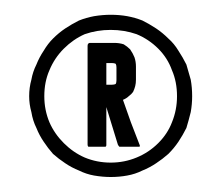

<svg xmlns="http://www.w3.org/2000/svg" viewBox="-20 -727 300 260"><path d="M146.5 -591.8Q146.5 -591.8 146.5 -591.8Q146.5 -591.8 146.5 -591.8Q151.4 -593.8 154.3 -596.7Q158.2 -599.6 160.2 -602.5Q162.1 -606.4 163.1 -610.4Q164.1 -614.3 164.1 -619.1Q164.1 -619.1 164.1 -627.9Q164.1 -636.7 164.1 -636.7Q164.1 -636.7 164.1 -636.7Q164.1 -636.7 164.1 -636.7Q164.1 -643.6 162.1 -649.4Q160.2 -654.3 156.2 -660.2Q152.3 -664.1 147.5 -667Q141.6 -668.9 134.8 -668.9Q134.8 -668.9 118.2 -668.9Q101.6 -668.9 101.6 -668.9Q101.6 -668.9 101.6 -668.9Q101.6 -668.9 101.6 -668.9Q100.6 -668.9 99.6 -668Q98.6 -667 98.6 -665Q98.6 -665 98.6 -647.5Q98.6 -630.9 98.6 -608.4Q98.6 -581.1 98.6 -555.7Q98.6 -531.2 98.6 -531.2Q98.6 -531.2 98.6 -531.2Q98.6 -531.2 98.6 -531.2Q98.6 -529.3 99.6 -528.3Q100.6 -528.3 101.6 -528.3Q101.6 -528.3 111.3 -528.3Q121.1 -528.3 121.1 -528.3Q121.1 -528.3 121.1 -528.3Q121.1 -528.3 121.1 -528.3Q122.1 -528.3 123 -528.3Q124 -529.3 124 -530.3Q124 -530.3 124 -555.7Q124 -582 124 -582Q124 -582 131.8 -556.6Q139.6 -531.2 139.6 -531.2Q139.6 -531.2 139.6 -531.2Q139.6 -531.2 139.6 -531.2Q140.6 -529.3 141.6 -528.3Q142.6 -528.3 143.6 -528.3Q143.6 -528.3 155.3 -528.3Q167 -528.3 167 -528.3Q167 -528.3 167 -528.3Q167 -528.3 167 -528.3Q168.9 -528.3 168.9 -528.3Q169.9 -529.3 168.9 -531.2Q168.9 -531.2 157.2 -561.5Q146.5 -591.8 146.5 -591.8ZM137.7 -618.2Q137.7 -618.2 137.7 -618.2Q137.7 -618.2 137.7 -618.2Q137.7 -615.2 136.7 -613.3Q134.8 -612.3 131.8 -612.3Q131.8 -612.3 127.9 -612.3Q124 -612.3 124 -612.3Q124 -612.3 124 -627Q124 -641.6 124 -641.6Q124 -641.6 127.9 -641.6Q131.8 -641.6 131.8 -641.6Q131.8 -641.6 131.8 -641.6Q131.8 -641.6 131.8 -641.6Q134.8 -641.6 136.7 -640.6Q137.7 -638.7 137.7 -635.7Q137.7 -635.7 137.7 -627Q137.7 -618.2 137.7 -618.2ZM129.9 -707Q119.1 -707 107.4 -705.1Q96.7 -703.1 86.9 -699.2Q77.1 -694.3 68.4 -688.5Q59.6 -682.6 51.8 -674.8Q44.9 -668 39.1 -658.2Q33.2 -649.4 29.3 -639.6Q24.4 -629.9 22.5 -619.1Q19.5 -608.4 19.5 -596.7Q19.5 -596.7 19.5 -596.7Q19.5 -596.7 19.5 -596.7Q19.5 -585.9 22.5 -575.2Q24.4 -563.5 29.3 -553.7Q33.2 -543.9 39.1 -535.2Q44.9 -526.4 51.8 -518.6Q59.6 -511.7 68.4 -505.9Q77.1 -500 86.9 -496.1Q96.7 -491.2 107.4 -489.3Q119.1 -487.3 129.9 -487.3Q129.9 -487.3 129.9 -487.3Q129.9 -487.3 129.9 -487.3Q141.6 -487.3 152.3 -489.3Q163.1 -491.2 172.9 -496.1Q182.6 -500 191.4 -505.9Q200.2 -511.7 208 -518.6Q215.8 -526.4 221.7 -535.2Q227.5 -543.9 232.4 -553.7Q235.4 -563.5 238.3 -575.2Q240.2 -585.9 240.2 -596.7Q240.2 -596.7 240.2 -596.7Q240.2 -596.7 240.2 -596.7Q240.2 -608.4 238.3 -619.1Q235.4 -629.9 232.4 -639.6Q227.5 -649.4 221.7 -658.2Q215.8 -668 208 -674.8Q200.2 -682.6 191.4 -688.5Q182.6 -694.3 172.9 -699.2Q163.1 -703.1 152.3 -705.1Q141.6 -707 129.9 -707Q129.9 -707 129.9 -707Q129.9 -707 129.9 -707ZM129.9 -506.8Q111.3 -506.8 94.7 -513.7Q79.1 -520.5 66.4 -533.2Q53.7 -545.9 46.9 -561.5Q40 -578.1 40 -596.7Q40 -596.7 40 -596.7Q40 -596.7 40 -596.7Q40 -616.2 46.9 -631.8Q53.7 -648.4 66.4 -661.1Q79.1 -673.8 94.7 -680.7Q111.3 -686.5 129.9 -686.5Q129.9 -686.5 129.9 -686.5Q129.9 -686.5 129.9 -686.5Q148.4 -686.5 165 -680.7Q181.6 -673.8 194.3 -661.1Q207 -648.4 212.9 -631.8Q219.7 -616.2 219.7 -596.7Q219.7 -596.7 219.7 -596.7Q219.7 -596.7 219.7 -596.7Q219.7 -578.1 212.9 -561.5Q207 -545.9 194.3 -533.2Q181.6 -520.5 165 -513.7Q148.4 -506.8 129.9 -506.8Q129.9 -506.8 129.9 -506.8Q129.9 -506.8 129.9 -506.8Z"/></svg>

Font: Franchise Goodkids
Style: Regular
Weight: 500
Designer: ""
Version: ""